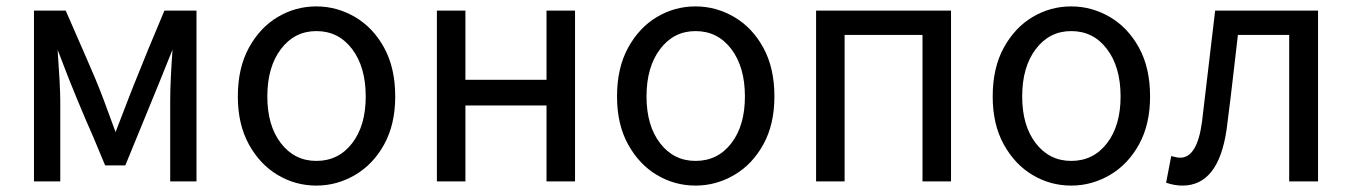

<svg xmlns="http://www.w3.org/2000/svg" viewBox="-20 -560 4216 599"><path d="M593 6H511V-248Q511 -304 519 -417H523Q507 -375 371 -44H308Q266 -146 246 -190Q232 -223 221 -249.5Q210 -276 195 -313.5Q180 -351 155 -417H159Q168 -288 168 -248V6H86V-527H185L247 -385Q264 -346 276.5 -316.5Q289 -287 303.5 -248.5Q318 -210 342 -144H339Q368 -219 383 -258Q398 -297 410.5 -327Q423 -357 442 -405L493 -527H593Z M967 19Q902 19 846.5 -14Q791 -47 756.5 -109.5Q722 -172 722 -259Q722 -348 756.5 -411Q791 -474 846.5 -507Q902 -540 967 -540Q1031 -540 1087.5 -507Q1144 -474 1178.5 -411Q1213 -348 1213 -259Q1213 -172 1178.5 -109.5Q1144 -47 1087.5 -14Q1031 19 967 19ZM967 -58Q1036 -58 1078.5 -113Q1121 -168 1121 -259Q1121 -351 1078.5 -407Q1036 -463 967 -463Q899 -463 856.5 -407Q814 -351 814 -259Q814 -168 856.5 -113Q899 -58 967 -58Z M1774 6H1685V-231H1432V6H1343V-527H1432V-311H1685V-527H1774Z M2150 19Q2085 19 2029.5 -14Q1974 -47 1939.5 -109.5Q1905 -172 1905 -259Q1905 -348 1939.5 -411Q1974 -474 2029.5 -507Q2085 -540 2150 -540Q2214 -540 2270.5 -507Q2327 -474 2361.5 -411Q2396 -348 2396 -259Q2396 -172 2361.5 -109.5Q2327 -47 2270.5 -14Q2214 19 2150 19ZM2150 -58Q2219 -58 2261.5 -113Q2304 -168 2304 -259Q2304 -351 2261.5 -407Q2219 -463 2150 -463Q2082 -463 2039.5 -407Q1997 -351 1997 -259Q1997 -168 2039.5 -113Q2082 -58 2150 -58Z M2947 6H2858V-451H2615V6H2526V-527H2947Z M3322 19Q3257 19 3201.5 -14Q3146 -47 3111.5 -109.5Q3077 -172 3077 -259Q3077 -348 3111.5 -411Q3146 -474 3201.5 -507Q3257 -540 3322 -540Q3386 -540 3442.5 -507Q3499 -474 3533.5 -411Q3568 -348 3568 -259Q3568 -172 3533.5 -109.5Q3499 -47 3442.5 -14Q3386 19 3322 19ZM3322 -58Q3391 -58 3433.5 -113Q3476 -168 3476 -259Q3476 -351 3433.5 -407Q3391 -463 3322 -463Q3254 -463 3211.5 -407Q3169 -351 3169 -259Q3169 -168 3211.5 -113Q3254 -58 3322 -58Z M3669 19Q3644 19 3618 10L3634 -73L3643 -71Q3653 -68 3662 -68Q3715 -68 3730 -180L3771 -527H4092V6H4002V-451H3842L3831 -356Q3820 -258 3807 -158Q3782 19 3669 19Z"/></svg>

Font: LXGW 975 Gothic SC
Style: Regular
Weight: 400
Version: Version 2.01;February 25, 2021